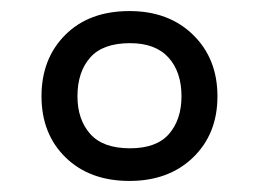

<svg xmlns="http://www.w3.org/2000/svg" viewBox="-20 -744 468 347"><path d="M214 -417Q142 -417 98.5 -459.5Q55 -502 55 -570Q55 -638 98 -681Q141 -724 214 -724Q285 -724 329 -681Q373 -638 373 -570Q373 -502 329 -459.5Q285 -417 214 -417ZM215 -476Q263 -476 285.5 -502Q308 -528 308 -570Q308 -614 284.5 -640Q261 -666 215 -666Q166 -666 143 -640Q120 -614 120 -570Q120 -528 143 -502Q166 -476 215 -476Z"/></svg>

Font: Noto Sans Manichaean
Style: Regular
Weight: 400
Designer: Monotype Design Team
Foundry: Monotype Imaging Inc.
Version: Version 2.005; ttfautohint (v1.8.4.7-5d5b)